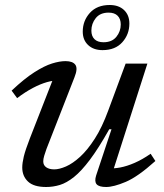

<svg xmlns="http://www.w3.org/2000/svg" viewBox="-20 -738 656 768"><path d="M364.5 -36 426 -221H417Q374.5 -145.5 340 -99.5Q305.5 -53.5 276 -30Q246.5 -6.5 219.5 1.8Q192.5 10 164.5 10Q115 10 92 -11.8Q69 -33.5 69 -68Q69 -86 75.2 -112Q81.5 -138 99.5 -184.5L200.5 -443L215 -415.5Q194 -417 167.8 -409.5Q141.5 -402 111.5 -386.2Q81.5 -370.5 48.5 -345.5L26.5 -375.5Q78 -424 117.8 -449.2Q157.5 -474.5 188 -484Q218.5 -493.5 242 -493.5Q271 -493.5 281.5 -478.8Q292 -464 278 -429L166 -142.5Q160.5 -127.5 156.8 -114.8Q153 -102 153 -92.5Q153 -77 165 -68.8Q177 -60.5 197 -60.5Q217 -60.5 244 -72.2Q271 -84 300.8 -111.2Q330.5 -138.5 359.5 -183.8Q388.5 -229 413 -296L482.5 -483.5H569.5L427 -38.5L412.5 -65Q433.5 -63 460.5 -68Q487.5 -73 518.5 -86.5Q549.5 -100 582.5 -123L601.5 -94Q531.5 -31 483 -10.5Q434.5 10 404.5 10Q376 10 366.5 -1Q357 -12 364.5 -36ZM418.5 -718Q455 -718 476.2 -697.8Q497.5 -677.5 497.5 -644Q497.5 -600.5 469.2 -569Q441 -537.5 390 -537.5Q354 -537.5 332.5 -557.8Q311 -578 311 -611.5Q311 -655 339.5 -686.5Q368 -718 418.5 -718ZM394 -569Q428 -569 445.5 -590.8Q463 -612.5 463 -640Q463 -662.5 450.5 -675Q438 -687.5 414.5 -687.5Q380.5 -687.5 363 -665.5Q345.5 -643.5 345.5 -615.5Q345.5 -593.5 358 -581.2Q370.5 -569 394 -569Z"/></svg>

Font: Newsreader 10pt
Style: Italic
Weight: 400
Italic angle: -17°
Version: Version 1.003